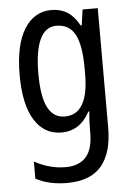

<svg xmlns="http://www.w3.org/2000/svg" viewBox="-55 -588 599 870"><g transform="rotate(-5 244.5 -153.5)"><path d="M212 -547Q253 -547 284 -527.5Q315 -508 338 -466H343L353 -537H422V7Q422 120 372 180Q322 240 215 240Q133 240 73 208V130Q142 168 215 168Q275 168 307 133Q339 98 339 22V5Q339 -10 340 -32Q341 -54 343 -74H339Q294 10 210 10Q131 10 87 -61Q43 -132 43 -266Q43 -402 88 -474.5Q133 -547 212 -547ZM228 -474Q178 -474 153 -420.5Q128 -367 128 -265Q128 -161 153.5 -111Q179 -61 231 -61Q339 -61 339 -245V-269Q339 -377 312.5 -425.5Q286 -474 228 -474Z"/></g></svg>

Font: Avrile Sans Condensed
Style: Regular
Weight: 400
Width: 3
Designer: Monotype Design Team
Foundry: Monotype Imaging Inc.
Version: Version 2.001;September 10, 2019;FontCreator 11.5.0.2425 64-